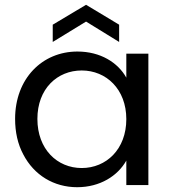

<svg xmlns="http://www.w3.org/2000/svg" viewBox="-20 -772 716 801"><path d="M77 -128C122 -41 205 9 302 9C397 9 471 -38 507 -102V0H599V-548H507V-448C472 -511 399 -557 303 -557C156 -557 43 -444 43 -276C43 -221 54 -171 77 -128ZM136 -276C136 -402 219 -478 321 -478C423 -478 507 -400 507 -275C507 -149 423 -71 321 -71C219 -71 136 -149 136 -276ZM200 -669V-597L339 -682L477 -597V-669L339 -752Z"/></svg>

Font: Poppins
Style: Regular
Weight: 400
Designer: Ninad Kale (Devanagari), Jonny Pinhorn (Latin)
Foundry: Indian Type Foundry
Version: 4.004